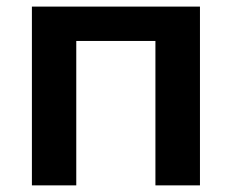

<svg xmlns="http://www.w3.org/2000/svg" viewBox="-20 -559 700 579"><path d="M210 0V-435.5H448.7V0H583V-539.1H76.2V0Z"/></svg>

Font: Winston SemiBold
Style: Regular
Weight: 600
Designer: Vernon Adams, Kim Jin-seong, David Berlow, Cristiano Sobral
Foundry: The Winston Project Authors
Version: Version 3.004